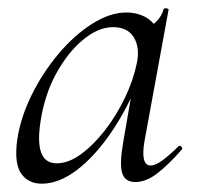

<svg xmlns="http://www.w3.org/2000/svg" viewBox="-20 -429 474 462"><path d="M80.6 13Q48.2 13 31.1 -11.1Q14 -35.2 21.2 -91Q29 -145.2 55.7 -199.5Q82.4 -253.8 120.5 -299.1Q158.6 -344.4 201.7 -371.7Q244.8 -399 284.4 -399Q302.8 -399 320.6 -392.3Q338.4 -385.6 351.1 -370.3Q363.8 -355 365.8 -330.4L323.4 -357Q335.6 -359 352.1 -373.4Q368.6 -387.8 373.6 -407Q375.6 -410 381.1 -408.8Q386.6 -407.6 385.6 -405.6L327.6 -89Q317.8 -30.8 342.6 -30.8Q354.2 -30.8 371.4 -43.5Q388.6 -56.2 409.4 -77Q412.4 -80 416.4 -76Q420.4 -72 417.4 -69Q384.8 -32 358.1 -11.5Q331.4 9 305.4 9Q280.6 9 273.9 -12.9Q267.2 -34.8 276.8 -89L301 -229L318 -246Q288.4 -170.4 248.4 -111.6Q208.4 -52.8 165 -19.9Q121.6 13 80.6 13ZM116.6 -36Q144.6 -36 174.6 -57.8Q204.6 -79.6 232.3 -115.2Q260 -150.8 280.5 -193.5Q301 -236.2 309.2 -277Q317.2 -314 302 -339.2Q286.8 -364.4 249.6 -363.6Q215.2 -362.8 179 -332.6Q142.8 -302.4 115 -251.6Q87.2 -200.8 77.4 -136Q69.8 -85.8 79.4 -60.9Q89 -36 116.6 -36Z"/></svg>

Font: Cormorant Light
Style: Italic
Weight: 300
Italic angle: -10°
Designer: Christian Thalmann (Catharsis Fonts)
Foundry: Catharsis Fonts
Version: Version 4.000